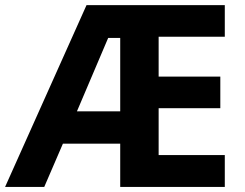

<svg xmlns="http://www.w3.org/2000/svg" viewBox="-20 -734 962 754"><path d="M862.8 0H452.1V-169.9H227.1L153.8 0H0L319.8 -713.9H862.8V-589.8H603V-433.1H845.2V-309.1H603V-125H862.8ZM282.2 -296.9H452.1V-585H404.8Z"/></svg>

Font: Droid Sans
Style: Bold
Weight: 700
Foundry: Ascender Corporation
Version: Version 1.00 build 112